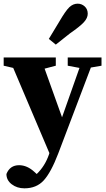

<svg xmlns="http://www.w3.org/2000/svg" viewBox="-27 -796 580 1046"><path d="M354 -614 277 -553 239 -584 294 -675Q330 -737 350.5 -756.5Q371 -776 396 -776Q418 -776 434.5 -761Q451 -746 451 -721Q451 -698 430 -675Q409 -652 354 -614ZM526 -483V-438L468 -428L290 41Q251 143 211.5 186.5Q172 230 106 230Q66 230 37 208Q8 186 8 152Q27 104 77 104Q121 104 161 141L173 152Q218 109 240 45L242 38L45 -426L-7 -438V-483H277V-438L216 -422L311 -157L406 -426L342 -438V-483Z"/></svg>

Font: TypoPRO Source Serif Pro
Style: Bold
Weight: 700
Designer: Frank Grießhammer
Foundry: Adobe Systems Incorporated
Version: Version 1.017;PS 1.0;hotconv 1.0.79;makeotf.lib2.5.61930